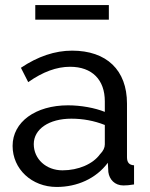

<svg xmlns="http://www.w3.org/2000/svg" viewBox="-20 -732 594 762"><path d="M205 10C286 10 361 -23 408 -86L410 -49C414 -20 435 4 470 4C483 4 493 3 512 0V-76C493 -77 484 -87 484 -108V-321C484 -454 403 -531 266 -531C198 -531 130 -508 63 -463L92 -406C150 -447 205 -467 258 -467C346 -467 396 -415 396 -330V-288C356 -304 301 -314 250 -314C121 -314 30 -248 30 -153C30 -61 106 10 205 10ZM228 -56C163 -56 114 -101 114 -160C114 -220 175 -261 263 -261C309 -261 353 -253 396 -236V-159C396 -146 390 -133 377 -120C349 -81 291 -56 228 -56ZM412 -654V-712H120V-654Z"/></svg>

Font: Raleway Med
Style: Regular
Weight: 500
Designer: Matt McInerney, Pablo Impallari, Rodrigo Fuenzalida
Foundry: Matt McInerney, Pablo Impallari, Rodrigo Fuenzalida
Version: Version 3.00 July 28, 2015